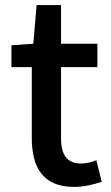

<svg xmlns="http://www.w3.org/2000/svg" viewBox="-20 -722 436 755"><path d="M272 13C312 13 349 3 380 -7L359 -92C343 -85 319 -79 300 -79C243 -79 220 -113 220 -179V-458H363V-550H220V-702H124L111 -550L25 -544V-458H105V-180C105 -64 148 13 272 13Z"/></svg>

Font: DAIFUKU Sans JP Medium
Style: Regular
Weight: 500
Designer: Original font ‘Source Han Sans JP’ : Ryoko NISHIZUKA  (kana, bopomofo & ideographs); Paul D. Hunt (Latin, Greek & Cyrill
Foundry: Daifuku
Version: Version 1.000